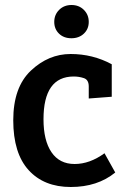

<svg xmlns="http://www.w3.org/2000/svg" viewBox="-20 -734 511 768"><path d="M398 -121 441 -44Q370 14 263 14Q156 14 94.5 -53.5Q33 -121 33 -253Q33 -385 103.5 -451.5Q174 -518 262.5 -518Q351 -518 427 -477V-347L335 -340V-388Q335 -415 315.5 -421.5Q296 -428 275 -428Q154 -428 154 -257Q154 -172 186 -125Q218 -78 278.5 -78Q339 -78 398 -121ZM265.5 -581Q235 -581 216 -599.5Q197 -618 197 -646.5Q197 -675 216.5 -694.5Q236 -714 266 -714Q296 -714 315.5 -694.5Q335 -675 335 -646.5Q335 -618 315.5 -599.5Q296 -581 265.5 -581Z"/></svg>

Font: Bree Serif
Style: Regular
Weight: 400
Designer: Veronika Burian, Jos Scaglione
Foundry: TypeTogether
Version: Version 1.002